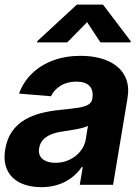

<svg xmlns="http://www.w3.org/2000/svg" viewBox="-24 -792 595 823"><path d="M406.4 -610.4 349.4 -697.1 264.3 -610.4H135L135.9 -615.6L305.5 -772.3H417.4L536.3 -615.6L535.4 -610.4ZM152.9 10.4Q101.2 10.1 63.1 -8.1Q25.1 -26.3 7.5 -62.5Q-10.2 -98.8 -1.6 -152.3Q6.2 -198 27.9 -228.7Q49.6 -259.3 81.5 -278.2Q113.5 -297.2 151.9 -306.9Q190.2 -316.7 231.4 -320.7Q279.3 -325.3 309 -329.8Q338.8 -334.4 353.9 -343.2Q368.9 -352 372.1 -369.3V-371.7Q377.1 -405.2 359.6 -423.5Q342.1 -441.9 303.5 -442.2Q263.3 -441.9 235.3 -424.3Q207.2 -406.6 194.7 -379.5L57.6 -390.8Q75.9 -440.6 113.2 -477Q150.6 -513.3 203.7 -533Q256.7 -552.7 322.1 -552.7Q367.5 -552.7 407 -542.1Q446.6 -531.4 475.5 -509.1Q504.4 -486.7 517.4 -451.7Q530.5 -416.7 522.1 -368.2L460.7 0H318L330.7 -76H326.4Q309 -50.5 283.9 -31.1Q258.8 -11.7 226.1 -0.8Q193.5 10.1 152.9 10.4ZM213.7 -94.1Q246.8 -94.1 274.5 -107.5Q302.1 -120.9 320.6 -143.7Q339 -166.5 343.8 -194.9L352.9 -252.7Q345.7 -248.4 332.6 -244.8Q319.5 -241.1 303.8 -238.1Q288 -235.1 272.4 -232.8Q256.8 -230.6 244.5 -228.5Q217.2 -224.7 195.8 -216.1Q174.3 -207.4 160.8 -193.1Q147.4 -178.8 143.9 -157.4Q138.8 -126.6 158.5 -110.4Q178.3 -94.1 213.7 -94.1Z"/></svg>

Font: Inter Tight
Style: Italic
Weight: 400
Italic angle: -9.39999°
Designer: Rasmus Andersson
Foundry: rsms
Version: Version 3.002